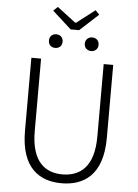

<svg xmlns="http://www.w3.org/2000/svg" viewBox="-67 -1100 838 1164"><g transform="rotate(5 352.5 -518.5)"><path d="M352 13C483 13 602 -55 602 -284V-729H544V-288C544 -98 455 -41 352 -41C251 -41 163 -98 163 -288V-729H104V-284C104 -55 221 13 352 13ZM326 -921H378L491 -1025L467 -1050L355 -964H350L237 -1050L211 -1025ZM242 -801C267 -801 284 -817 284 -842C284 -868 267 -884 242 -884C218 -884 201 -868 201 -842C201 -817 218 -801 242 -801ZM461 -801C485 -801 503 -817 503 -842C503 -868 485 -884 461 -884C438 -884 419 -868 419 -842C419 -817 438 -801 461 -801Z"/></g></svg>

Font: Noto Sans CJK SC Light
Style: Regular
Weight: 300
Designer: Ryoko NISHIZUKA 西塚涼子 (kana, bopomofo & ideographs); Paul D. Hunt (Latin, Greek & Cyrillic); Sandoll Communications 산돌커뮤니
Foundry: Adobe
Version: Version 2.004;hotconv 1.0.118;makeotfexe 2.5.65603